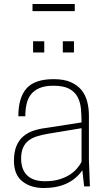

<svg xmlns="http://www.w3.org/2000/svg" viewBox="-20 -935 534 963"><path d="M199 8Q134 8 92 -25.5Q50 -59 50 -128Q50 -174 63 -204Q76 -234 98.5 -252.5Q121 -271 151 -280.5Q181 -290 216 -294L389 -321Q389 -356 386 -389Q383 -422 369.5 -448Q356 -474 327.5 -489.5Q299 -505 248 -505Q205 -505 177.5 -493Q150 -481 134.5 -460.5Q119 -440 113 -412Q107 -384 107 -352H72Q72 -445 113 -491.5Q154 -538 249 -538Q301 -538 335 -523Q369 -508 389 -483Q409 -458 417.5 -425Q426 -392 426 -355V-130L431 0H402L393 -81Q331 8 199 8ZM206 -26Q247 -26 278 -35.5Q309 -45 331 -59.5Q353 -74 367 -91Q381 -108 389 -123V-292L220 -264Q191 -259 166.5 -251.5Q142 -244 124 -230.5Q106 -217 96 -195Q86 -173 86 -140Q86 -85 116 -55.5Q146 -26 206 -26ZM202 -672H146V-728H202ZM351 -672H295V-728H351ZM355 -879H143V-915H355Z"/></svg>

Font: Tanohe Sans ExtraLight
Style: Regular
Weight: 250
Designer: Village Type and Design LLC & Cristiano Sobral
Foundry: Cooper Hewitt Smithsonian Design Museum
Version: Version 1.00;September 29, 2021;FontCreator 13.0.0.2655 64-b